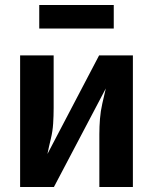

<svg xmlns="http://www.w3.org/2000/svg" viewBox="-20 -753 616 773"><path d="M61 0H197L406 -397Q399 -367 392 -336.5Q385 -306 382.5 -274.5Q380 -243 380 -212V0H515V-530H379L171 -133Q177 -163 184.5 -193.5Q192 -224 194 -255.5Q196 -287 196 -318V-530H61ZM138 -638H438V-733H138Z"/></svg>

Font: Iosevka Sparkle Extrabold
Style: Regular
Weight: 800
Designer: Belleve Invis
Foundry: Belleve Invis
Version: Version 4.5.0; ttfautohint (v1.8.3)